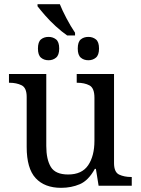

<svg xmlns="http://www.w3.org/2000/svg" viewBox="-20 -891 675 921"><path d="M302 -721Q276 -739 247.5 -765Q219 -791 196 -817.5Q173 -844 160 -861V-871H267Q278 -843 298.5 -804Q319 -765 340 -734V-721ZM213 -602Q191 -602 176.5 -614.5Q162 -627 162 -658Q162 -690 176.5 -702Q191 -714 213 -714Q234 -714 249 -702Q264 -690 264 -658Q264 -627 249 -614.5Q234 -602 213 -602ZM404 -602Q382 -602 367.5 -614.5Q353 -627 353 -658Q353 -690 367.5 -702Q382 -714 404 -714Q425 -714 440 -702Q455 -690 455 -658Q455 -627 440 -614.5Q425 -602 404 -602ZM273 10Q194 10 151 -36.5Q108 -83 108 -186V-426Q108 -470 83.5 -482Q59 -494 26 -494H23V-536H202V-191Q202 -126 224 -90Q246 -54 307 -54Q373 -54 403 -98.5Q433 -143 433 -216V-422Q433 -469 409 -481.5Q385 -494 351 -494H348V-536H527V-109Q527 -65 551.5 -53.5Q576 -42 609 -42H612V0H453L440 -81H435Q404 -25 363 -7.5Q322 10 273 10Z"/></svg>

Font: NotoSerif-Regular
Style: Regular
Weight: 400
Designer: Monotype Design Team
Foundry: Monotype Imaging Inc.
Version: Version 2.007; ttfautohint (v1.8) -l 8 -r 50 -G 200 -x 14 -D